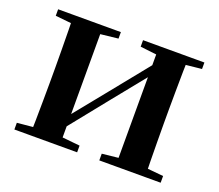

<svg xmlns="http://www.w3.org/2000/svg" viewBox="-95 -670 918 804"><g transform="rotate(20 363.5 -268.0)"><path d="M37.2 0V-29.9L146 -40.2H214.4L316.8 -29.9V0ZM415.6 0V-29.9L512.5 -40.2H580.3L689 -29.9V0ZM105.9 0Q107.6 -25.5 108.1 -67.4Q108.6 -109.4 109.1 -154.7Q109.6 -200 109.6 -234.8V-301.2Q109.6 -335.7 109.1 -381Q108.6 -426.4 108.1 -468.7Q107.6 -511 105.9 -535.7H238.4V0ZM209.7 -51.6 161.4 -77.8H186.4L345.6 -274.4L516 -485.4L563.7 -460.9H539.5L375.2 -257.7ZM487.8 0V-535.7H619.6Q618.6 -511 618.1 -468.7Q617.6 -426.4 617.1 -381Q616.6 -335.7 616.6 -301.2V-234.8Q616.6 -200 617.1 -154.7Q617.6 -109.4 618.1 -67.4Q618.6 -25.5 619.6 0ZM37.2 -506.8V-535.7H316.8V-506.8L214.7 -495.5H147ZM415.6 -506.8V-535.7H689V-506.8L580.5 -495.5H512.8Z"/></g></svg>

Font: Noto Serif TC
Style: Regular
Weight: 200
Designer: Ryoko NISHIZUKA 西塚涼子 (kana & ideographs); Frank Grießhammer (Latin, Greek & Cyrillic); Wenlong ZHANG 张文龙 (bopomofo); San
Foundry: Adobe
Version: Version 2.001;hotconv 1.1.0;makeotfexe 2.6.0